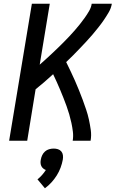

<svg xmlns="http://www.w3.org/2000/svg" viewBox="-20 -755 640 1030"><path d="M29 0 151 -735H247L193 -408Q210 -423 226 -437.5Q242 -452 258 -467Q274 -482 289.5 -497Q305 -512 320.5 -527.5Q336 -543 351 -559Q366 -575 380.5 -591.5Q395 -608 408.5 -625Q422 -642 434.5 -659.5Q447 -677 458 -696Q469 -715 472 -735H580Q576 -711 563.5 -689.5Q551 -668 537 -647.5Q523 -627 507 -607Q491 -587 475 -568Q459 -549 441.5 -530.5Q424 -512 406.5 -493.5Q389 -475 371.5 -457.5Q354 -440 335 -422Q347 -397 359 -372.5Q371 -348 382 -322.5Q393 -297 403.5 -271.5Q414 -246 423.5 -220Q433 -194 442 -167.5Q451 -141 457 -113.5Q463 -86 467 -57.5Q471 -29 466 0H370Q374 -24 371 -48.5Q368 -73 363 -96Q358 -119 351.5 -141.5Q345 -164 337 -186Q329 -208 320.5 -229.5Q312 -251 303 -272.5Q294 -294 284.5 -315Q275 -336 265 -357Q242 -336 218.5 -315.5Q195 -295 171 -276L126 0ZM221 255 181 207Q194 197 205.5 184Q217 171 226 157Q218 154 211.5 148.5Q205 143 201.5 135.5Q198 128 197.5 119Q197 110 199 101Q201 89 206.5 77.5Q212 66 221.5 57.5Q231 49 243.5 45.5Q256 42 268 42Q280 42 291 45.5Q302 49 309 57.5Q316 66 317.5 77.5Q319 89 317 101Q313 123 305 144.5Q297 166 284.5 186Q272 206 256 223.5Q240 241 221 255Z"/></svg>

Font: Iosevka Curly MdExObl
Style: Regular
Weight: 500
Width: 7
Italic angle: -9°
Monospace: yes
Designer: Belleve Invis
Foundry: Belleve Invis
Version: Version 11.1.0; ttfautohint (v1.8.3)